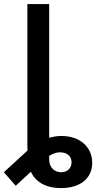

<svg xmlns="http://www.w3.org/2000/svg" viewBox="-82 -748 487 972"><path d="M167 -727.5H56.6V0H57.1V14.2L-62.5 124L-2.4 192.4L74.2 121.6C97.2 170.4 145.5 204.1 227.1 204.1C325.7 204.1 384.8 154.3 384.8 76.2C384.8 -4.9 321.3 -59.6 229 -59.6C208.5 -59.6 187.5 -56.6 167 -50.3ZM167 58.6V41C189 27.3 209.5 21 232.4 23.9C262.7 27.3 280.3 46.9 280.3 74.2C280.3 103 258.8 124 228 124C195.3 124 167 101.6 167 58.6Z"/></svg>

Font: Raveo Display Display Medium
Style: Regular
Weight: 500
Designer: Jakub Foglar, Rasmus Andersson (Inter)
Foundry: Jakubfoglar.com
Version: Version 1.100;Glyphs 3.2.3 (3260)